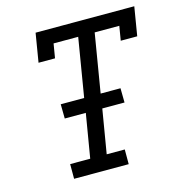

<svg xmlns="http://www.w3.org/2000/svg" viewBox="-108 -834 891 934"><g transform="rotate(-15 337.5 -367.5)"><path d="M151 0V-74H252L289 -295H183L182 -367H300L349 -662H225L213 -590H130L154 -735H651L627 -590H544L556 -662H432L383 -367H483L484 -295H372L335 -74H426V0Z"/></g></svg>

Font: Iosevka Plex Etoile
Style: Italic
Weight: 400
Italic angle: -9°
Designer: Belleve Invis
Foundry: Belleve Invis
Version: Version 25.1.1; ttfautohint (v1.8.4)